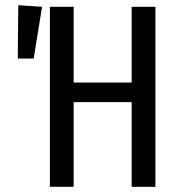

<svg xmlns="http://www.w3.org/2000/svg" viewBox="-20 -715 691 735"><path d="M484 -324H262V0H171V-689H262V-399H484V-689H575V0H484ZM141 -689 109 -491H48L50 -695Z"/></svg>

Font: Fira Sans Compressed
Style: Regular
Weight: 400
Width: 1
Designer: bBox Type GmbH & Carrois Corporate GbR & Edenspiekermann AG
Foundry: bBox Type GmbH & Carrois Corporate GbR & Edenspiekermann AG
Version: Version 4.301